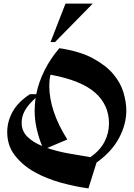

<svg xmlns="http://www.w3.org/2000/svg" viewBox="-20 -1030 745 1064"><path d="M20 -298Q20 -357 50 -411Q80 -465 146 -508H181Q194 -574 226.5 -639.5Q259 -705 309 -763Q422 -746 494.5 -707Q567 -668 608 -619Q649 -570 664.5 -516.5Q680 -463 680 -417Q680 -341 639.5 -265Q599 -189 515 -129L470 14Q396 4 316.5 -18Q237 -40 171.5 -76.5Q106 -113 63 -168Q20 -223 20 -298ZM353 -257 242 -210Q293 -192 355.5 -180.5Q418 -169 481 -159Q534 -196 559 -244Q584 -292 584 -346Q584 -449 506.5 -517Q429 -585 260 -616Q256 -601 254.5 -586Q253 -571 253 -555Q253 -487 277.5 -412.5Q302 -338 353 -257ZM100 -350Q100 -304 131 -273Q162 -242 213 -221Q194 -269 183 -318Q172 -367 172 -416Q172 -434 173.5 -451.5Q175 -469 177 -487Q137 -451 118.5 -418.5Q100 -386 100 -350ZM285 -797H260L343 -1010H494Z"/></svg>

Font: Trickster
Style: Regular
Weight: 400
Designer: Jean-Baptiste Morizot
Foundry: Jean-Baptiste Morizot
Version: Version 2.000;PS 2.0;hotconv 1.0.88;makeotf.lib2.5.647800